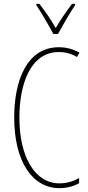

<svg xmlns="http://www.w3.org/2000/svg" viewBox="-20 -970 458 1000"><path d="M258 -793H282C308 -840 342 -900 371 -943V-950H355C321 -904 296 -868 270 -824C246 -868 211 -917 185 -950H169V-943C191 -912 231 -843 258 -793ZM287 -699C314 -699 348 -693 381 -673L394 -696C359 -715 325 -724 287 -724C118 -724 54 -548 54 -358C54 -131 147 10 290 10C329 10 367 -1 392 -16V-43C372 -31 336 -15 290 -15C161 -15 81 -154 81 -357C81 -529 137 -699 287 -699Z"/></svg>

Font: Noto Sans Bengali ExtraCondensed Thin
Style: Regular
Weight: 100
Width: 2
Designer: Joana Ranito - Universal Thirst; Jelle Bosma - Monotype Design Team
Foundry: Universal Thirst ehf.
Version: Version 3.000